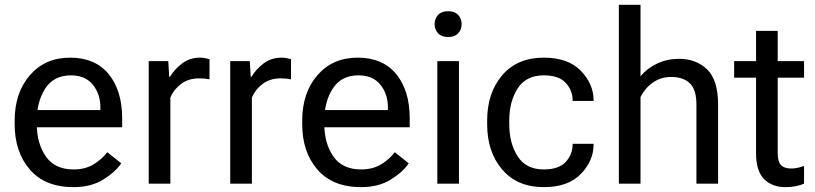

<svg xmlns="http://www.w3.org/2000/svg" viewBox="-20 -770 3415 805"><path d="M41.5 -249Q41.5 -132.8 105.2 -59.1Q168.9 14.6 288.6 14.6Q361.8 14.6 412.8 -17.1Q463.9 -48.8 488.3 -85.4L429.7 -131.8Q407.7 -102.5 372.6 -81.1Q337.4 -59.6 288.6 -59.6Q209.5 -59.6 171.9 -114.5Q134.3 -169.4 134.3 -249V-264.6Q134.3 -344.2 169.9 -399.2Q205.6 -454.1 277.8 -454.1Q337.4 -454.1 369.1 -415Q400.9 -376 400.9 -320.3V-308.6H97.2V-236.3H492.2V-273.4Q492.2 -390.6 435.5 -459.5Q378.9 -528.3 273.9 -528.3Q168.9 -528.3 105.2 -454.6Q41.5 -380.9 41.5 -264.6Z M603.5 0H694.3V-361.3Q709 -395.5 739.7 -418.5Q770.5 -441.4 814.5 -441.4Q827.1 -441.4 837.9 -440.4Q848.6 -439.5 858.4 -437.5V-521.5Q853.5 -523.4 841.8 -525.9Q830.1 -528.3 819.3 -528.3Q775.4 -528.3 743.7 -504.2Q711.9 -480 692.4 -447.8H689.5L685.5 -513.7H603.5Z M945.3 0H1036.1V-361.3Q1050.8 -395.5 1081.5 -418.5Q1112.3 -441.4 1156.2 -441.4Q1168.9 -441.4 1179.7 -440.4Q1190.4 -439.5 1200.2 -437.5V-521.5Q1195.3 -523.4 1183.6 -525.9Q1171.9 -528.3 1161.1 -528.3Q1117.2 -528.3 1085.4 -504.2Q1053.7 -480 1034.2 -447.8H1031.2L1027.3 -513.7H945.3Z M1247.1 -249Q1247.1 -132.8 1310.8 -59.1Q1374.5 14.6 1494.1 14.6Q1567.4 14.6 1618.4 -17.1Q1669.4 -48.8 1693.8 -85.4L1635.3 -131.8Q1613.3 -102.5 1578.1 -81.1Q1543 -59.6 1494.1 -59.6Q1415 -59.6 1377.4 -114.5Q1339.8 -169.4 1339.8 -249V-264.6Q1339.8 -344.2 1375.5 -399.2Q1411.1 -454.1 1483.4 -454.1Q1543 -454.1 1574.7 -415Q1606.4 -376 1606.4 -320.3V-308.6H1302.7V-236.3H1697.8V-273.4Q1697.8 -390.6 1641.1 -459.5Q1584.5 -528.3 1479.5 -528.3Q1374.5 -528.3 1310.8 -454.6Q1247.1 -380.9 1247.1 -264.6Z M1813.5 0H1904.3V-513.7H1813.5ZM1802.2 -668.9Q1802.2 -646 1816.9 -630.4Q1831.5 -614.7 1858.9 -614.7Q1886.2 -614.7 1900.9 -630.4Q1915.5 -646 1915.5 -668.9Q1915.5 -691.9 1900.9 -707.5Q1886.2 -723.1 1858.9 -723.1Q1831.5 -723.1 1816.9 -707.5Q1802.2 -691.9 1802.2 -668.9Z M2022.5 -249Q2022.5 -132.8 2085.7 -59.1Q2148.9 14.6 2259.8 14.6Q2362.3 14.6 2415.5 -40.8Q2468.8 -96.2 2468.8 -164.6V-167H2380.9V-164.6Q2380.9 -123 2352.1 -91.3Q2323.2 -59.6 2259.8 -59.6Q2185.5 -59.6 2150.4 -114.5Q2115.2 -169.4 2115.2 -249V-264.6Q2115.2 -344.2 2150.4 -399.2Q2185.5 -454.1 2259.8 -454.1Q2323.2 -454.1 2352.1 -422.4Q2380.9 -390.6 2380.9 -349.1V-346.7H2468.8V-349.1Q2468.8 -417.5 2415.5 -472.9Q2362.3 -528.3 2259.8 -528.3Q2148.9 -528.3 2085.7 -454.6Q2022.5 -380.9 2022.5 -264.6Z M2574.7 0H2665.5V-363.3Q2684.1 -400.4 2717.3 -423.8Q2750.5 -447.3 2793.9 -447.3Q2844.7 -447.3 2872.3 -420.7Q2899.9 -394 2899.9 -332.5V0H2990.7V-331.5Q2990.7 -435.1 2944.6 -479.2Q2898.4 -523.4 2826.7 -523.4Q2776.9 -523.4 2734.9 -503.4Q2692.9 -483.4 2665.5 -450.2V-750H2574.7Z M3058.1 -444.3H3351.1V-513.7H3058.1ZM3149.9 -127Q3149.9 -53.7 3183.3 -19.5Q3216.8 14.6 3272.9 14.6Q3297.4 14.6 3317.9 10.3Q3338.4 5.9 3351.1 0V-74.2Q3337.4 -69.3 3324.2 -66.4Q3311 -63.5 3297.4 -63.5Q3268.1 -63.5 3254.4 -78.1Q3240.7 -92.8 3240.7 -127V-640.6H3149.9V-486.3V-471.7Z"/></svg>

Font: Roboto Flex
Style: Regular
Weight: 400
Designer: Berlow after Robertson
Foundry: Google
Version: Version 3.200;gftools[0.9.32]